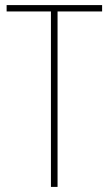

<svg xmlns="http://www.w3.org/2000/svg" viewBox="-20 -734 427 754"><path d="M206 0V-689H381V-714H6V-689H180V0Z"/></svg>

Font: Noto Sans Arabic UI Cn Th
Style: Regular
Weight: 100
Width: 3
Designer: Monotype Design Team, Nadine Chahine and Nizar Qandah
Foundry: Monotype Imaging Inc.
Version: Version 2.010